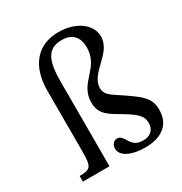

<svg xmlns="http://www.w3.org/2000/svg" viewBox="-192 -972 1066 1124"><g transform="rotate(-30 341.5 -410.0)"><path d="M49 -38V0H229V-572C229 -708 256 -780 354 -780C428 -780 462 -738 462 -669C462 -529 323 -510 323 -376C323 -291 380 -267 456 -221C532 -175 555 -149 555 -106C555 -63 531 -32 475 -32C432 -32 413 -51 398 -74C385 -94 374 -119 348 -119C326 -119 308 -100 308 -73C308 -23 373 10 465 10C584 10 647 -46 647 -141C647 -220 603 -251 531 -302C455 -356 409 -371 409 -424C409 -525 566 -570 566 -683C566 -770 474 -830 362 -830C210 -830 135 -720 135 -566V-153C135 -52 124 -38 49 -38Z"/></g></svg>

Font: Libre Baskerville
Style: Regular
Weight: 400
Designer: Pablo Impallari, Rodrigo Fuenzalida
Foundry: Pablo Impallari, Rodrigo Fuenzalida
Version: Version 1.051;Glyphs 3.2.3 (3260)